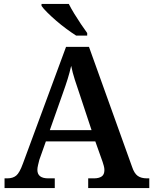

<svg xmlns="http://www.w3.org/2000/svg" viewBox="-20 -951 775 971"><path d="M3 0V-49H17Q45 -49 62 -63Q79 -77 96 -124L314 -714H430L648 -107Q659 -74 676.5 -61.5Q694 -49 723 -49H735V0H426V-49H455Q480 -49 494 -58.5Q508 -68 508 -91Q508 -101 505 -112Q502 -123 499 -132L462 -236H212L179 -143Q176 -131 172.5 -116.5Q169 -102 169 -92Q169 -49 224 -49H257V0ZM232 -293H443L383 -474Q370 -512 358.5 -547.5Q347 -583 340 -618Q332 -583 322 -551Q312 -519 298 -480ZM365 -771Q343 -785 316.5 -804.5Q290 -824 264.5 -846Q239 -868 219 -888Q199 -908 190 -921V-931H328Q339 -909 355.5 -882Q372 -855 389.5 -829Q407 -803 421 -784V-771Z"/></svg>

Font: Noto Serif Malayalam SemiBold
Style: Regular
Weight: 600
Designer: Indian type Foundry, Jelle Bosma, Monotype Design Team
Foundry: Monotype Imaging Inc.
Version: Version 2.104; ttfautohint (v1.8.4.7-5d5b)